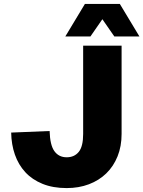

<svg xmlns="http://www.w3.org/2000/svg" viewBox="-20 -943 731 979"><path d="M320 16Q250 16 197 -5.5Q144 -27 109 -65Q74 -103 56 -154.5Q38 -206 37 -267L233 -275Q235 -203 257.5 -172Q280 -141 320 -141Q359 -141 381.5 -168.5Q404 -196 404 -260V-710H600V-260Q600 -197 579.5 -146Q559 -95 522 -59Q485 -23 433.5 -3.5Q382 16 320 16ZM313 -757 413 -923H591L691 -757H563L502 -845L441 -757Z"/></svg>

Font: Geist Black
Style: Regular
Weight: 400
Designer: Basement.studio, Andrés Briganti, Mateo Zaragoza
Foundry: Basement.studio, Vercel, Andrés Briganti, Guido Ferreyra, Mateo Zaragoza
Version: Version 1.401